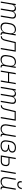

<svg xmlns="http://www.w3.org/2000/svg" viewBox="2988 -3772 792 6808"><g transform="rotate(90 3384.0 -368.0)"><path d="M34 0H78L139 -370Q143 -393 151.5 -416Q160 -439 176.5 -459Q193 -479 216.5 -489Q240 -499 263 -499Q292 -499 315.5 -484Q339 -469 344.5 -441Q350 -413 345 -384L282 0H326L387 -370Q391 -393 399.5 -416Q408 -439 424.5 -459Q441 -479 464 -489Q487 -499 511 -499Q540 -499 563.5 -484Q587 -469 592.5 -441Q598 -413 593 -384L529 0H573L636 -377Q641 -406 639.5 -435.5Q638 -465 624.5 -489.5Q611 -514 585.5 -526Q560 -538 531 -538Q502 -538 473.5 -526.5Q445 -515 424 -491.5Q403 -468 391 -440Q388 -468 375 -492Q362 -516 337 -527Q312 -538 283 -538Q258 -538 233 -530Q208 -522 188 -503.5Q168 -485 154 -462L166 -530H122Z M937 8Q972 8 1008 -3Q1044 -14 1073.5 -39.5Q1103 -65 1121 -98L1119 -82Q1115 -57 1122.5 -34.5Q1130 -12 1152 -2Q1174 8 1198 8H1219V-31H1205Q1191 -31 1179.5 -37Q1168 -43 1164.5 -55.5Q1161 -68 1163 -82L1237 -530H1193L1174 -416Q1168 -451 1149 -481Q1130 -511 1096.5 -524.5Q1063 -538 1025 -538Q993 -538 961 -530Q929 -522 900.5 -503Q872 -484 851 -456.5Q830 -429 818.5 -398Q807 -367 802 -335L784 -225Q778 -191 778 -157Q778 -123 787.5 -92Q797 -61 818 -37Q839 -13 871 -2.5Q903 8 937 8ZM957 -31Q922 -31 890.5 -44.5Q859 -58 842 -86.5Q825 -115 822.5 -149.5Q820 -184 826 -219L844 -329Q850 -362 864 -394.5Q878 -427 905 -452Q932 -477 965.5 -488Q999 -499 1033 -499Q1061 -499 1086.5 -490.5Q1112 -482 1129 -462Q1146 -442 1153.5 -416.5Q1161 -391 1161 -363Q1161 -335 1156 -307L1138 -197Q1133 -165 1119.5 -133.5Q1106 -102 1080 -77Q1054 -52 1021.5 -41.5Q989 -31 957 -31Z M1262 0Q1290 0 1318 -6.5Q1346 -13 1367.5 -34.5Q1389 -56 1401.5 -82Q1414 -108 1421 -135.5Q1428 -163 1435 -190V-192L1506 -491H1762L1681 0H1725L1813 -530H1471L1393 -201Q1388 -180 1383 -158Q1378 -136 1370.5 -115Q1363 -94 1349 -74.5Q1335 -55 1313 -47Q1291 -39 1269 -39Z M2089 8Q2124 8 2160 -3Q2196 -14 2225.5 -39.5Q2255 -65 2273 -98L2271 -82Q2267 -57 2274.5 -34.5Q2282 -12 2304 -2Q2326 8 2350 8H2371V-31H2357Q2343 -31 2331.5 -37Q2320 -43 2316.5 -55.5Q2313 -68 2315 -82L2389 -530H2345L2326 -416Q2320 -451 2301 -481Q2282 -511 2248.5 -524.5Q2215 -538 2177 -538Q2145 -538 2113 -530Q2081 -522 2052.5 -503Q2024 -484 2003 -456.5Q1982 -429 1970.5 -398Q1959 -367 1954 -335L1936 -225Q1930 -191 1930 -157Q1930 -123 1939.5 -92Q1949 -61 1970 -37Q1991 -13 2023 -2.5Q2055 8 2089 8ZM2109 -31Q2074 -31 2042.5 -44.5Q2011 -58 1994 -86.5Q1977 -115 1974.5 -149.5Q1972 -184 1978 -219L1996 -329Q2002 -362 2016 -394.5Q2030 -427 2057 -452Q2084 -477 2117.5 -488Q2151 -499 2185 -499Q2213 -499 2238.5 -490.5Q2264 -482 2281 -462Q2298 -442 2305.5 -416.5Q2313 -391 2313 -363Q2313 -335 2308 -307L2290 -197Q2285 -165 2271.5 -133.5Q2258 -102 2232 -77Q2206 -52 2173.5 -41.5Q2141 -31 2109 -31Z M2482 0H2526L2568 -256H2876L2833 0H2877L2965 -530H2921L2882 -295H2575L2614 -530H2570Z M3058 0H3102L3163 -370Q3167 -393 3175.5 -416Q3184 -439 3200.5 -459Q3217 -479 3240.5 -489Q3264 -499 3287 -499Q3316 -499 3339.5 -484Q3363 -469 3368.5 -441Q3374 -413 3369 -384L3306 0H3350L3411 -370Q3415 -393 3423.5 -416Q3432 -439 3448.5 -459Q3465 -479 3488 -489Q3511 -499 3535 -499Q3564 -499 3587.5 -484Q3611 -469 3616.5 -441Q3622 -413 3617 -384L3553 0H3597L3660 -377Q3665 -406 3663.5 -435.5Q3662 -465 3648.5 -489.5Q3635 -514 3609.5 -526Q3584 -538 3555 -538Q3526 -538 3497.5 -526.5Q3469 -515 3448 -491.5Q3427 -468 3415 -440Q3412 -468 3399 -492Q3386 -516 3361 -527Q3336 -538 3307 -538Q3282 -538 3257 -530Q3232 -522 3212 -503.5Q3192 -485 3178 -462L3190 -530H3146Z M3710 0Q3738 0 3766 -6.5Q3794 -13 3815.5 -34.5Q3837 -56 3849.5 -82Q3862 -108 3869 -135.5Q3876 -163 3883 -190V-192L3954 -491H4210L4129 0H4173L4261 -530H3919L3841 -201Q3836 -180 3831 -158Q3826 -136 3818.5 -115Q3811 -94 3797 -74.5Q3783 -55 3761 -47Q3739 -39 3717 -39Z M4548 8Q4581 8 4615 -2.5Q4649 -13 4676.5 -38.5Q4704 -64 4721 -95L4719 -82Q4715 -57 4722.5 -34.5Q4730 -12 4752 -2Q4774 8 4798 8H4819V-31H4805Q4791 -31 4779.5 -37Q4768 -43 4764.5 -55.5Q4761 -68 4763 -82L4837 -530H4793L4738 -197Q4733 -165 4719.5 -133.5Q4706 -102 4680.5 -77.5Q4655 -53 4622.5 -42Q4590 -31 4558 -31Q4558 -31 4558 -31Q4558 -31 4558 -31Q4530 -31 4504.5 -39.5Q4479 -48 4462 -67.5Q4445 -87 4437 -112Q4429 -137 4429.5 -164.5Q4430 -192 4434 -219L4486 -530H4442L4392 -225Q4386 -191 4386 -157Q4386 -123 4396 -91.5Q4406 -60 4428 -36.5Q4450 -13 4482 -2.5Q4514 8 4548 8Z M5140 8Q5168 8 5195.5 4.5Q5223 1 5250.5 -8.5Q5278 -18 5303 -35Q5328 -52 5343 -77.5Q5358 -103 5363 -131Q5367 -156 5362.5 -181Q5358 -206 5343.5 -225Q5329 -244 5308.5 -256Q5288 -268 5264 -275Q5286 -280 5306.5 -289Q5327 -298 5346 -311.5Q5365 -325 5375.5 -345.5Q5386 -366 5389 -387Q5395 -422 5383.5 -454Q5372 -486 5345 -505Q5318 -524 5284.5 -531Q5251 -538 5217 -538Q5184 -538 5150 -531.5Q5116 -525 5085.5 -506.5Q5055 -488 5031.5 -460.5Q5008 -433 4995.5 -400.5Q4983 -368 4978 -335L4960 -225Q4954 -189 4955 -153Q4956 -117 4969.5 -85Q4983 -53 5009 -31Q5035 -9 5069.5 -0.5Q5104 8 5140 8ZM5141 -31Q5112 -31 5085 -38Q5058 -45 5038 -63.5Q5018 -82 5008.5 -107.5Q4999 -133 4998 -161.5Q4997 -190 5002 -219L5020 -329Q5025 -356 5035 -383Q5045 -410 5064 -433Q5083 -456 5108 -472Q5133 -488 5161 -493.5Q5189 -499 5216 -499Q5242 -499 5266.5 -494Q5291 -489 5311.5 -476Q5332 -463 5341.5 -440Q5351 -417 5346 -392Q5343 -371 5330.5 -352.5Q5318 -334 5299 -323Q5280 -312 5259 -306Q5238 -300 5217.5 -297.5Q5197 -295 5177 -295H5117L5111 -256H5170Q5199 -256 5227 -251Q5255 -246 5279 -232Q5303 -218 5314 -192Q5325 -166 5320 -137Q5317 -115 5304 -95Q5291 -75 5271 -62.5Q5251 -50 5229 -43.5Q5207 -37 5185 -34Q5163 -31 5141 -31Z M6017 0H6061L6149 -530H6105ZM5490 0H5712Q5740 0 5768 -9.5Q5796 -19 5818 -40Q5840 -61 5851.5 -88.5Q5863 -116 5868 -144Q5873 -175 5870.5 -206Q5868 -237 5852.5 -262.5Q5837 -288 5809 -299.5Q5781 -311 5749 -311H5585L5622 -530H5578ZM5540 -39 5579 -272H5749Q5771 -272 5790 -262.5Q5809 -253 5818 -234Q5827 -215 5828 -193.5Q5829 -172 5825 -150Q5822 -129 5814 -108.5Q5806 -88 5790.5 -71.5Q5775 -55 5754 -47Q5733 -39 5712 -39Z M6420 8Q6453 8 6487 -2.5Q6521 -13 6548.5 -38.5Q6576 -64 6593 -95L6591 -82Q6587 -57 6594.5 -34.5Q6602 -12 6624 -2Q6646 8 6670 8H6691V-31H6677Q6663 -31 6651.5 -37Q6640 -43 6636.5 -55.5Q6633 -68 6635 -82L6709 -530H6665L6610 -197Q6605 -165 6591.5 -133.5Q6578 -102 6552.5 -77.5Q6527 -53 6494.5 -42Q6462 -31 6430 -31Q6430 -31 6430 -31Q6430 -31 6430 -31Q6402 -31 6376.5 -39.5Q6351 -48 6334 -67.5Q6317 -87 6309 -112Q6301 -137 6301.5 -164.5Q6302 -192 6306 -219L6358 -530H6314L6264 -225Q6258 -191 6258 -157Q6258 -123 6268 -91.5Q6278 -60 6300 -36.5Q6322 -13 6354 -2.5Q6386 8 6420 8ZM6520 -584Q6551 -584 6581.5 -595Q6612 -606 6635.5 -630Q6659 -654 6671.5 -683.5Q6684 -713 6689 -744H6645Q6641 -722 6633 -700.5Q6625 -679 6609 -660.5Q6593 -642 6571 -633Q6549 -624 6527 -624Q6505 -624 6485.5 -632.5Q6466 -641 6456.5 -660Q6447 -679 6446 -700.5Q6445 -722 6449 -744H6405Q6400 -714 6402.5 -684Q6405 -654 6420.5 -630Q6436 -606 6463 -595Q6490 -584 6520 -584Z"/></g></svg>

Font: Iosevka Sparkle Extralight
Style: Italic
Weight: 200
Italic angle: -9°
Designer: Belleve Invis
Foundry: Belleve Invis
Version: Version 4.5.0; ttfautohint (v1.8.3)